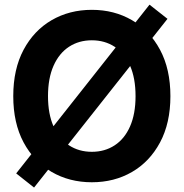

<svg xmlns="http://www.w3.org/2000/svg" viewBox="-20 -781 798 834"><path d="M378.9 10.7Q281.7 10.7 204.3 -34.2Q127 -79.1 82.3 -162.8Q37.6 -246.6 37.6 -363.3Q37.6 -480.5 82.3 -564.5Q127 -648.4 204.3 -693.4Q281.7 -738.3 378.9 -738.3Q476.1 -738.3 553.2 -693.4Q630.4 -648.4 675.3 -564.5Q720.2 -480.5 720.2 -363.3Q720.2 -246.6 675.3 -162.6Q630.4 -78.6 553.2 -33.9Q476.1 10.7 378.9 10.7ZM378.9 -121.6Q435.1 -121.6 478 -149.7Q521 -177.7 544.9 -231.9Q568.8 -286.1 568.8 -363.3Q568.8 -441.4 544.9 -495.6Q521 -549.8 478 -577.9Q435.1 -606 378.9 -606Q322.8 -606 279.8 -577.9Q236.8 -549.8 212.6 -495.4Q188.5 -440.9 188.5 -363.3Q188.5 -286.1 212.6 -231.9Q236.8 -177.7 279.8 -149.7Q322.8 -121.6 378.9 -121.6ZM127.9 33.7 50.3 -27.8 629.4 -760.7 707.5 -699.2Z"/></svg>

Font: Inter 24pt
Style: Bold
Weight: 700
Designer: Rasmus Andersson
Foundry: rsms
Version: Version 4.001;git-66647c0bb